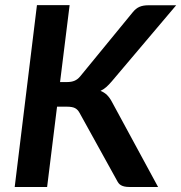

<svg xmlns="http://www.w3.org/2000/svg" viewBox="-20 -744 721 764"><path d="M219 -417.5H247Q264.5 -417.5 276.8 -422.8Q289 -428 299 -440L508 -695Q521 -711 535.5 -717Q550 -723 569.5 -723H681L425 -420.5Q413.5 -407 402.8 -397.5Q392 -388 380 -382.5Q395 -376.5 405.8 -366Q416.5 -355.5 425.5 -338.5L609 0H495Q483.5 0 475.5 -1.8Q467.5 -3.5 461.8 -6.8Q456 -10 452.2 -14.8Q448.5 -19.5 445.5 -25.5L296.5 -295Q289.5 -308 278.5 -313.8Q267.5 -319.5 246 -319.5H207L167.5 0H38.5L127 -723.5H257Z"/></svg>

Font: Lato TR
Style: Bold Italic
Weight: 700
Italic angle: -12°
Designer: Lukasz Dziedzic
Foundry: tyPoland Lukasz Dziedzic
Version: Version 1.104 2013